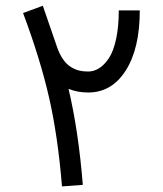

<svg xmlns="http://www.w3.org/2000/svg" viewBox="-20 -670 570 670"><path d="M60.5 -624.5 129.4 -649.9 177.7 -509.8Q187 -481.9 199.7 -463.6Q212.4 -445.3 227.3 -436.3Q242.2 -427.2 256.1 -423.8Q270 -420.4 287.6 -420.4Q307.1 -420.4 325.2 -431.4Q343.3 -442.4 359.4 -466.1Q375.5 -489.7 385 -533Q394.5 -576.2 394.5 -633.8H467.8Q467.8 -501 418.9 -424.1Q370.1 -347.2 287.6 -347.2Q250.5 -347.2 219.2 -359.9Q253.9 -212.9 269 -24.9L196.3 -19.5Q182.1 -193.8 151.4 -328.9Q120.6 -463.9 60.5 -624.5Z"/></svg>

Font: AzarMehrMonospaced
Style: SerifBold
Weight: 1
Designer: Amin Abedi
Version: Version 1.00